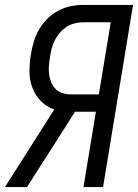

<svg xmlns="http://www.w3.org/2000/svg" viewBox="-36 -755 557 775"><path d="M-16 0 183 -313Q151 -324 128.5 -347.5Q106 -371 94.5 -401.5Q83 -432 83 -467Q83 -502 89 -537Q93 -562 100.5 -587Q108 -612 121.5 -635.5Q135 -659 154.5 -678.5Q174 -698 198 -711Q222 -724 247.5 -729.5Q273 -735 298 -735H501L380 0H301L351 -304H267L73 0ZM363 -374 411 -665H299Q282 -665 264.5 -660.5Q247 -656 232 -646Q217 -636 205 -622Q193 -608 185 -592Q177 -576 172.5 -559Q168 -542 166 -525Q163 -508 161.5 -490.5Q160 -473 162 -456Q164 -439 170.5 -423.5Q177 -408 188 -396.5Q199 -385 215.5 -379.5Q232 -374 250 -374Z"/></svg>

Font: Iosevka Algr
Style: Italic
Weight: 400
Italic angle: -9°
Monospace: yes
Designer: Belleve Invis
Foundry: Belleve Invis
Version: Version 26.0.2; ttfautohint (v1.8.3)